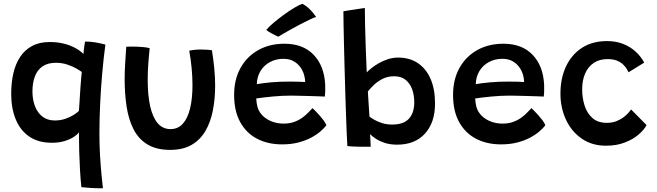

<svg xmlns="http://www.w3.org/2000/svg" viewBox="-20 -764 3461 1012"><path d="M522.5 228.5Q489.5 228.5 460 226.8Q430.5 225 409 222.5Q404.5 182 401.8 134Q399 86 397.5 34.8Q396 -16.5 396 -67Q389.5 -56 370 -43Q350.5 -30 321 -20.8Q291.5 -11.5 253.5 -11.5Q182 -11.5 134.2 -44.2Q86.5 -77 62.8 -135.2Q39 -193.5 39 -269Q39 -327 50.2 -376.8Q61.5 -426.5 85.8 -463.5Q110 -500.5 148.8 -521.5Q187.5 -542.5 242.5 -542.5Q282 -542.5 315.5 -534.2Q349 -526 375.5 -511.8Q402 -497.5 420 -479.5Q420 -488.5 421.8 -502Q423.5 -515.5 425.5 -528Q427.5 -540.5 428.5 -545Q457 -545 483.2 -540.5Q509.5 -536 535.5 -529Q526 -459 518.8 -378Q511.5 -297 507.8 -214.8Q504 -132.5 504 -59Q504 -1.5 507.2 53.8Q510.5 109 514.8 154.5Q519 200 522.5 228.5ZM269 -129Q299.5 -129 325 -138Q350.5 -147 369 -158.8Q387.5 -170.5 396 -179.5Q397 -191.5 398.2 -212Q399.5 -232.5 401 -256.8Q402.5 -281 404.2 -305.5Q406 -330 407.8 -351Q409.5 -372 411 -385Q404.5 -390 384.5 -401.8Q364.5 -413.5 336.2 -423.2Q308 -433 275 -433Q231 -433 203.5 -413.8Q176 -394.5 163.5 -360.2Q151 -326 151 -282Q151 -240 164 -205.2Q177 -170.5 203.2 -149.8Q229.5 -129 269 -129Z M977.5 -496.5Q987 -499.5 1004.2 -501.2Q1021.5 -503 1038 -503Q1052.5 -503 1069.5 -502Q1086.5 -501 1097 -499Q1104.5 -453 1109.2 -405.8Q1114 -358.5 1114 -312.5Q1114 -243 1102 -181.8Q1090 -120.5 1062.8 -73.8Q1035.5 -27 990 -0.5Q944.5 26 877 26Q804 26 757 -2.8Q710 -31.5 684 -82.5Q658 -133.5 647.5 -201Q637 -268.5 637 -346Q637 -388 639.8 -431.8Q642.5 -475.5 645.5 -517.5Q656 -518.5 672.2 -518.5Q688.5 -518.5 701.5 -518Q720 -517.5 738.8 -515.5Q757.5 -513.5 769 -510Q764.5 -468.5 761.5 -426.2Q758.5 -384 758.5 -343.5Q758.5 -262.5 771.5 -204.2Q784.5 -146 811 -114.8Q837.5 -83.5 879 -83.5Q918 -83.5 943.5 -111.8Q969 -140 981.8 -192Q994.5 -244 994.5 -315Q994.5 -359.5 990 -406.2Q985.5 -453 977.5 -496.5Z M1700.5 -104Q1689.5 -89 1669.2 -71.5Q1649 -54 1620 -38.5Q1591 -23 1552.8 -13Q1514.5 -3 1467 -3Q1391.5 -3 1334.5 -33Q1277.5 -63 1245.8 -121Q1214 -179 1214 -263.5Q1214 -345.5 1248 -406.2Q1282 -467 1341.8 -500.2Q1401.5 -533.5 1479.5 -533.5Q1577.5 -533.5 1633.2 -475.2Q1689 -417 1694 -317.5Q1694.5 -301 1694.2 -286.2Q1694 -271.5 1692 -255Q1685 -255.5 1663.2 -256.2Q1641.5 -257 1613.2 -257.8Q1585 -258.5 1558 -259.2Q1531 -260 1513.5 -260Q1465.5 -260 1416.5 -255.2Q1367.5 -250.5 1330.5 -245Q1331 -233 1332.8 -221.8Q1334.5 -210.5 1337 -200.5Q1345 -173 1365.5 -153.2Q1386 -133.5 1414.5 -123Q1443 -112.5 1474.5 -112.5Q1507 -112.5 1531.8 -121.8Q1556.5 -131 1575 -144.8Q1593.5 -158.5 1606 -172Q1618.5 -185.5 1627 -194Q1630 -191.5 1639.8 -181.8Q1649.5 -172 1661.8 -158.5Q1674 -145 1684.8 -130.8Q1695.5 -116.5 1700.5 -104ZM1333.5 -320.5Q1365 -326 1408.5 -330Q1452 -334 1508 -334Q1537.5 -334 1558.5 -333.2Q1579.5 -332.5 1588.5 -331.5Q1588.5 -346 1584.5 -362.5Q1579.5 -385 1566 -405.8Q1552.5 -426.5 1529.8 -440.2Q1507 -454 1474 -454Q1434.5 -454 1403 -437Q1371.5 -420 1353.2 -390Q1335 -360 1333.5 -320.5ZM1574 -744Q1592 -735 1606.5 -721.2Q1621 -707.5 1631.5 -694.5Q1642 -681.5 1646 -675Q1631 -669.5 1608.8 -659Q1586.5 -648.5 1561.5 -635.2Q1536.5 -622 1513.2 -609Q1490 -596 1472.2 -585.8Q1454.5 -575.5 1447 -570.5Q1443.5 -572 1434.5 -576.2Q1425.5 -580.5 1415.2 -586Q1405 -591.5 1396.2 -597Q1387.5 -602.5 1383.5 -606.5Q1396 -622 1421.5 -643.5Q1447 -665 1476.5 -686.5Q1506 -708 1532.5 -723.8Q1559 -739.5 1574 -744Z M1811 6Q1809.5 -11.5 1807.8 -53.2Q1806 -95 1804 -152Q1802 -209 1800 -274.5Q1798 -340 1796.2 -406.2Q1794.5 -472.5 1793 -532Q1791.5 -591.5 1790.8 -636.8Q1790 -682 1790 -704.5Q1797 -706 1828.8 -711Q1860.5 -716 1903 -722Q1903 -687.5 1904.2 -631.5Q1905.5 -575.5 1907.8 -510.5Q1910 -445.5 1913 -382.5Q1921.5 -391.5 1937.5 -404.5Q1953.5 -417.5 1975.5 -430.2Q1997.5 -443 2023.8 -451.8Q2050 -460.5 2079 -460.5Q2139.5 -460.5 2183 -431Q2226.5 -401.5 2249.8 -347.5Q2273 -293.5 2273 -218.5Q2273 -118 2220 -59.8Q2167 -1.5 2073 -1.5Q2035.5 -1.5 2006.8 -11.2Q1978 -21 1958.8 -34.2Q1939.5 -47.5 1930.5 -57Q1931.5 -47.5 1932 -33.8Q1932.5 -20 1933.2 -8Q1934 4 1934 9.5Q1903.5 10 1869 9.2Q1834.5 8.5 1811 6ZM1927.5 -149.5Q1935.5 -143 1952.5 -133Q1969.5 -123 1993.8 -115.2Q2018 -107.5 2047 -107.5Q2107.5 -107.5 2135.5 -138.5Q2163.5 -169.5 2163.5 -224.5Q2163.5 -262 2152.5 -293Q2141.5 -324 2118.2 -343Q2095 -362 2058 -362Q2023 -362 1996.2 -348.2Q1969.5 -334.5 1950.2 -315.8Q1931 -297 1919 -282Q1919.5 -277 1920.2 -263.5Q1921 -250 1922 -232.8Q1923 -215.5 1924.2 -198Q1925.5 -180.5 1926.2 -167.2Q1927 -154 1927.5 -149.5Z M2854.5 -104Q2843.5 -89 2823.2 -71.5Q2803 -54 2774 -38.5Q2745 -23 2706.8 -13Q2668.5 -3 2621 -3Q2545.5 -3 2488.5 -33Q2431.5 -63 2399.8 -121Q2368 -179 2368 -263.5Q2368 -345.5 2402 -406.2Q2436 -467 2495.8 -500.2Q2555.5 -533.5 2633.5 -533.5Q2731.5 -533.5 2787.2 -475.2Q2843 -417 2848 -317.5Q2848.5 -301 2848.2 -286.2Q2848 -271.5 2846 -255Q2839 -255.5 2817.2 -256.2Q2795.5 -257 2767.2 -257.8Q2739 -258.5 2712 -259.2Q2685 -260 2667.5 -260Q2619.5 -260 2570.5 -255.2Q2521.5 -250.5 2484.5 -245Q2485 -233 2486.8 -221.8Q2488.5 -210.5 2491 -200.5Q2499 -173 2519.5 -153.2Q2540 -133.5 2568.5 -123Q2597 -112.5 2628.5 -112.5Q2661 -112.5 2685.8 -121.8Q2710.5 -131 2729 -144.8Q2747.5 -158.5 2760 -172Q2772.5 -185.5 2781 -194Q2784 -191.5 2793.8 -181.8Q2803.5 -172 2815.8 -158.5Q2828 -145 2838.8 -130.8Q2849.5 -116.5 2854.5 -104ZM2487.5 -320.5Q2519 -326 2562.5 -330Q2606 -334 2662 -334Q2691.5 -334 2712.5 -333.2Q2733.5 -332.5 2742.5 -331.5Q2742.5 -346 2738.5 -362.5Q2733.5 -385 2720 -405.8Q2706.5 -426.5 2683.8 -440.2Q2661 -454 2628 -454Q2588.5 -454 2557 -437Q2525.5 -420 2507.2 -390Q2489 -360 2487.5 -320.5Z M3388 -104.5Q3374.5 -79.5 3345.5 -54.5Q3316.5 -29.5 3273.2 -12.8Q3230 4 3174 4Q3100 4 3046 -33.5Q2992 -71 2963 -133.5Q2934 -196 2934 -270.5Q2934 -351 2963.2 -413.5Q2992.5 -476 3047.2 -511.8Q3102 -547.5 3180 -547.5Q3226.5 -547.5 3264.5 -532.5Q3302.5 -517.5 3330.5 -491.8Q3358.5 -466 3375.5 -434L3293 -383Q3290.5 -388.5 3284.2 -399.5Q3278 -410.5 3265.5 -423Q3253 -435.5 3232.8 -444Q3212.5 -452.5 3182.5 -452.5Q3139 -452.5 3109.2 -432.2Q3079.5 -412 3064 -376.2Q3048.5 -340.5 3048.5 -292.5Q3048.5 -249 3061 -208.5Q3073.5 -168 3102.2 -142.2Q3131 -116.5 3178.5 -116.5Q3207.5 -116.5 3230.2 -125.8Q3253 -135 3269 -147.8Q3285 -160.5 3294.5 -171.8Q3304 -183 3306.5 -187Z"/></svg>

Font: Grandstander Thin Medium
Style: Regular
Weight: 500
Version: Version 1.200